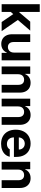

<svg xmlns="http://www.w3.org/2000/svg" viewBox="1382 -2130 757 3562"><g transform="rotate(90 1761.0 -348.5)"><path d="M187.6 -328H209.2L381.2 -530.3H547.8L318.4 -264.4H284.6L187.5 -154.8ZM56.9 -707H201.1V0H56.9ZM230.2 -232 326.4 -334.3 557.7 0H388.3Z M954.9 -530.3H1098.7V0H960.4V-95.9H954.6Q935.7 -48.5 894.3 -20.8Q852.8 6.8 794 6.8Q741.1 6.8 700.5 -17.3Q660 -41.4 637.5 -86.6Q615 -131.8 615 -192.8V-530.3H759.2V-218Q759.2 -187 770.6 -163.9Q781.9 -140.8 803 -128.3Q824.1 -115.7 851.8 -115.7Q879.6 -115.7 903.1 -128.5Q926.6 -141.3 940.8 -166.5Q954.9 -191.8 954.9 -226.1Z M1356.4 0H1212.2V-530.3H1349.6V-437.3H1355.3Q1374.2 -484.2 1415.3 -510.6Q1456.4 -537.1 1515 -537.1Q1570.3 -537.1 1611.4 -513.2Q1652.5 -489.3 1675.1 -444.4Q1697.6 -399.5 1697.6 -338V0H1553.4V-312.8Q1553.4 -345.5 1542.2 -368.8Q1531.1 -392 1509.8 -404.6Q1488.5 -417.1 1458.1 -417.1Q1427.9 -417.1 1404.8 -404.1Q1381.7 -391.1 1369.1 -366.4Q1356.4 -341.7 1356.4 -307.3Z M1954 0H1809.8V-530.3H1947.2V-437.3H1953Q1971.8 -484.2 2013 -510.6Q2054.1 -537.1 2112.7 -537.1Q2167.9 -537.1 2209.1 -513.2Q2250.2 -489.3 2272.7 -444.4Q2295.3 -399.5 2295.3 -338V0H2151V-312.8Q2151 -345.5 2139.9 -368.8Q2128.8 -392 2107.4 -404.6Q2086.1 -417.1 2055.8 -417.1Q2025.6 -417.1 2002.5 -404.1Q1979.4 -391.1 1966.7 -366.4Q1954 -341.7 1954 -307.3Z M2385.4 -262.4Q2385.4 -344 2417.3 -406.4Q2449.3 -468.9 2507.3 -503Q2565.4 -537.1 2642.2 -537.1Q2713.8 -537.1 2770 -507.1Q2826.2 -477.2 2858.4 -416.5Q2890.6 -355.8 2890.6 -268.6V-227.9H2444.5V-318.5H2754.3Q2754.3 -350.8 2740.3 -375.7Q2726.3 -400.7 2701.3 -415Q2676.3 -429.2 2644.4 -429.2Q2610.8 -429.2 2584.5 -413.7Q2558.2 -398.2 2543.4 -371.5Q2528.5 -344.8 2528 -313V-228.1Q2528 -188.3 2543 -158.7Q2557.9 -129.1 2585.6 -113.4Q2613.4 -97.7 2650 -97.7Q2674.2 -97.7 2694.2 -104.7Q2714.2 -111.6 2728.2 -123.1Q2742.3 -134.6 2749.3 -150.6H2887.2Q2876.8 -102.2 2845 -65.9Q2813.2 -29.5 2762.6 -9.7Q2712 10.2 2647.8 10.2Q2567.6 10.2 2508.4 -22.9Q2449.3 -56.1 2417.3 -117.6Q2385.4 -179.1 2385.4 -262.4Z M3125.9 0H2981.7V-530.3H3119.1V-437.3H3124.9Q3143.7 -484.2 3184.8 -510.6Q3226 -537.1 3284.5 -537.1Q3339.8 -537.1 3380.9 -513.2Q3422.1 -489.3 3444.6 -444.4Q3467.1 -399.5 3467.1 -338V0H3322.9V-312.8Q3322.9 -345.5 3311.8 -368.8Q3300.7 -392 3279.3 -404.6Q3258 -417.1 3227.6 -417.1Q3197.4 -417.1 3174.3 -404.1Q3151.3 -391.1 3138.6 -366.4Q3125.9 -341.7 3125.9 -307.3Z"/></g></svg>

Font: Pretendard Std Variable
Style: Regular
Weight: 400
Designer: Base glyphs from Inter by Rasmus Andersson; Hangeul glyphs from Noto Sans CJK(Source Han Sans) by Jang Soo-young and Kan
Foundry: Kil Hyung-jin
Version: Version 1.309;Glyphs 3.2 (3225)